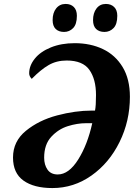

<svg xmlns="http://www.w3.org/2000/svg" viewBox="-20 -944 692 974"><path d="M46 -145Q46 -227 111.5 -280.5Q177 -334 269.5 -358.5Q362 -383 446 -383H462Q467 -407 467 -462Q467 -542 433.5 -589.5Q400 -637 318 -637Q267 -637 227 -614Q187 -591 141 -544Q128 -557 128 -572Q128 -611 156.5 -646.5Q185 -682 238 -703.5Q291 -725 359 -725Q439 -725 502 -695Q565 -665 602 -604Q639 -543 639 -453Q639 -330 586.5 -223.5Q534 -117 444 -53.5Q354 10 246 10Q152 10 99 -28Q46 -66 46 -145ZM448 -319H416Q372 -319 324 -304Q276 -289 240 -250Q204 -211 204 -144Q204 -108 221 -83.5Q238 -59 273 -59Q329 -59 376.5 -134.5Q424 -210 448 -319ZM247 -842Q247 -879 265 -901.5Q283 -924 313 -924Q339 -924 354.5 -908.5Q370 -893 370 -864Q370 -821 351 -801.5Q332 -782 305 -782Q278 -782 262.5 -797Q247 -812 247 -842ZM452 -842Q452 -878 469.5 -901Q487 -924 517 -924Q543 -924 559 -908.5Q575 -893 575 -864Q575 -821 556 -801.5Q537 -782 510 -782Q483 -782 467.5 -797Q452 -812 452 -842Z"/></svg>

Font: Noto Serif NarrowExtraBold
Style: Italic
Weight: 800
Width: 4
Italic angle: -12°
Designer: Monotype Design Team
Foundry: Monotype Imaging Inc.
Version: Version 1.001